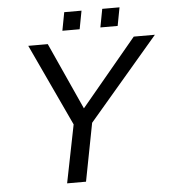

<svg xmlns="http://www.w3.org/2000/svg" viewBox="-57 -889 841 941"><g transform="rotate(-5 363.5 -418.5)"><path d="M328 0H235L292 -285L104 -688H200L349 -359L623 -688H727L383 -285ZM464 -747 481 -837H566L549 -747ZM277 -747 294 -837H379L362 -747Z"/></g></svg>

Font: Libra Sans Modern
Style: Italic
Weight: 400
Italic angle: -12°
Foundry: Stefan Peev, Context Ltd
Version: Version 1.000